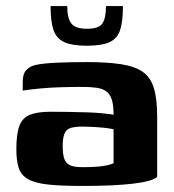

<svg xmlns="http://www.w3.org/2000/svg" viewBox="-20 -609 574 634"><path d="M253 5Q183 5 140 0.5Q97 -4 73.5 -17Q50 -30 42 -54Q34 -78 34 -116Q34 -167 44 -193.5Q54 -220 79 -230Q104 -240 146 -240Q171 -240 203.5 -239.5Q236 -239 267.5 -238Q299 -237 322.5 -234.5Q346 -232 355 -230Q355 -261 349.5 -279Q344 -297 332 -306.5Q320 -316 300 -319Q280 -322 251 -322Q216 -322 181.5 -321Q147 -320 114.5 -317Q82 -314 55 -310V-338Q55 -365 67 -378Q79 -391 100 -395Q123 -400 168.5 -402Q214 -404 267 -404Q334 -404 379.5 -397Q425 -390 451 -372Q477 -354 488 -318.5Q499 -283 499 -224V-25Q483 -10 419.5 -2.5Q356 5 253 5ZM252 -57Q280 -57 299.5 -58.5Q319 -60 333 -63Q347 -66 355 -70V-182Q344 -185 324.5 -187Q305 -189 285 -190Q265 -191 254 -191Q230 -191 215 -187Q200 -183 193.5 -169Q187 -155 187 -126Q187 -101 192 -85.5Q197 -70 211 -63.5Q225 -57 252 -57ZM267 -458Q218 -458 192 -470Q166 -482 156.5 -510.5Q147 -539 147 -589H202Q202 -548 216 -531Q230 -514 267 -514Q307 -514 318.5 -532Q330 -550 330 -589H386Q386 -538 376.5 -509.5Q367 -481 341 -469.5Q315 -458 267 -458Z"/></svg>

Font: Genos
Style: Bold
Weight: 700
Designer: Robert E. Leuschke
Foundry: Robert E. Leuschke
Version: Version 1.010